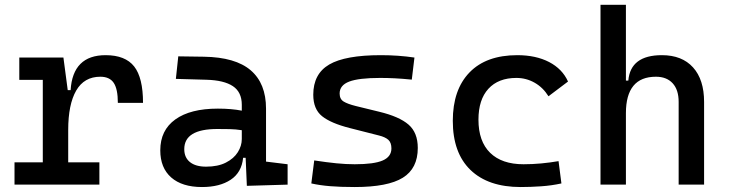

<svg xmlns="http://www.w3.org/2000/svg" viewBox="-20 -752 2970 782"><path d="M257.8 -222.7V-90.8H384.8V0H39.1V-90.8H154.3V-426.8H58.6V-517.6H238.3L255.9 -384.8H267.6Q276.4 -527.3 410.2 -527.3Q490.2 -527.3 526.4 -481.4Q562.5 -435.5 562.5 -333H460Q460 -389.6 443.1 -414.6Q426.3 -439.5 388.7 -439.5Q322.8 -439.5 290.3 -383.1Q257.8 -326.7 257.8 -222.7Z M985.4 4.9 980.5 -109.4H970.2Q964.4 -49.8 919.7 -20Q875 9.8 802.7 9.8Q721.7 9.8 677.2 -29.3Q632.8 -68.4 632.8 -139.6Q632.8 -221.7 694.1 -265.6Q755.4 -309.6 867.2 -309.6Q922.9 -309.6 964.8 -301.3V-325.2Q964.8 -377 928.5 -401.1Q892.1 -425.3 820.3 -427.2L696.3 -430.7L706.1 -522.5L810.5 -521Q939 -519 1001.2 -465.6Q1063.5 -412.1 1063.5 -309.6V-93.8L1151.4 -83V0ZM964.8 -221.7Q939.9 -225.6 915.3 -226.1Q890.6 -226.6 865.2 -226.6Q730.5 -226.6 730.5 -144.5Q730.5 -110.4 753.7 -91.8Q776.9 -73.2 819.3 -73.2Q867.7 -73.2 900.1 -89.8Q932.6 -106.4 948.7 -132.3Q964.8 -158.2 964.8 -185.5Z M1424.8 9.8Q1366.2 9.8 1324.5 6.3Q1282.7 2.9 1248 -4.9L1259.8 -98.6Q1311 -90.8 1350.3 -86.9Q1389.6 -83 1424.8 -83Q1503.4 -83 1538.8 -98.4Q1574.2 -113.8 1574.2 -147.5Q1574.2 -170.9 1561.8 -182.4Q1549.3 -193.8 1523.4 -200.2L1404.3 -230.5Q1327.6 -250 1291.7 -278.8Q1255.9 -307.6 1255.9 -366.2Q1255.9 -451.2 1321 -489.3Q1386.2 -527.3 1531.2 -527.3Q1602.5 -527.3 1668 -517.6L1657.2 -427.7Q1617.7 -431.6 1587.4 -433.1Q1557.1 -434.6 1528.3 -434.6Q1441.4 -434.6 1402.3 -419.7Q1363.3 -404.8 1363.3 -371.1Q1363.3 -348.6 1379.4 -338.6Q1395.5 -328.6 1428.7 -320.3L1524.4 -296.9Q1606 -277.3 1643.8 -244.6Q1681.6 -211.9 1681.6 -149.4Q1681.6 -65.9 1620.6 -28.1Q1559.6 9.8 1424.8 9.8Z M2100.6 9.8Q1968.3 9.8 1896.2 -59.8Q1824.2 -129.4 1824.2 -259.8Q1824.2 -386.7 1892.3 -457Q1960.4 -527.3 2086.9 -527.3Q2162.6 -527.3 2216.6 -499.3Q2270.5 -471.2 2293.5 -419.9L2213.9 -359.9Q2191.9 -395.5 2157.7 -415Q2123.5 -434.6 2083 -434.6Q2009.8 -434.6 1969.2 -390.4Q1928.7 -346.2 1928.7 -264.6Q1928.7 -176.3 1976.3 -129.6Q2023.9 -83 2112.3 -83Q2148.4 -83 2184.6 -86.4Q2220.7 -89.8 2254.9 -95.7L2266.6 -4.9Q2226.6 3.9 2183.8 6.8Q2141.1 9.8 2100.6 9.8Z M2744.1 0V-336.9Q2744.1 -386.2 2719.7 -412.8Q2695.3 -439.5 2651.4 -439.5Q2529.3 -439.5 2529.3 -291V0H2425.8V-732.4H2529.3V-423.8H2539.1Q2547.9 -527.3 2675.8 -527.3Q2757.8 -527.3 2802.7 -477.5Q2847.7 -427.7 2847.7 -336.9V0Z"/></svg>

Font: CaskaydiaCove NFP
Style: Regular
Weight: 400
Designer: Aaron Bell
Foundry: Saja Typeworks
Version: Version 2111.001; VTT 6.35;Nerd Fonts 3.1.1